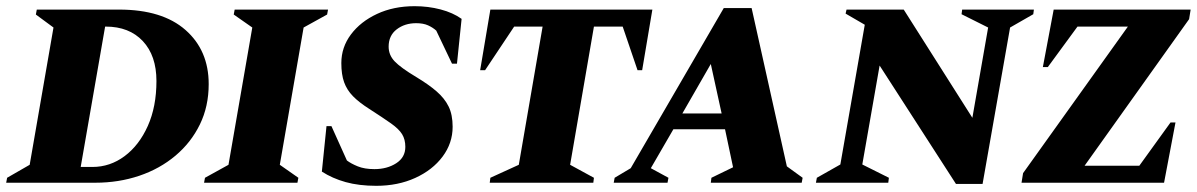

<svg xmlns="http://www.w3.org/2000/svg" viewBox="-50 -591 3871 621"><path d="M-30 0 -27 -16 46 -58 123 -502 66 -544 69 -560H335Q475 -560 550 -494Q625 -428 625 -319Q625 -247 596.5 -188.5Q568 -130 517.5 -87.5Q467 -45 400.5 -22.5Q334 0 258 0ZM292 -505H290L211 -51H249Q306 -51 353 -86Q400 -121 428 -183.5Q456 -246 456 -329Q456 -411 412 -458Q368 -505 292 -505Z M610 0 613 -16 689 -58 766 -502 706 -544 709 -560H1011L1008 -544L932 -502L855 -58L915 -16L912 0Z M1167 10Q1111 10 1068 -2Q1025 -14 991 -36L1006 -183H1022L1072 -72Q1085 -62 1107 -53Q1129 -44 1161 -44Q1202 -44 1231.5 -63Q1261 -82 1261 -116Q1261 -140 1250.5 -157Q1240 -174 1214.5 -192Q1189 -210 1144 -239Q1111 -260 1091.5 -280Q1072 -300 1063 -325Q1054 -350 1054 -387Q1054 -438 1085 -479.5Q1116 -521 1169.5 -546Q1223 -571 1291 -571Q1335 -571 1375 -560.5Q1415 -550 1443 -530L1428 -385H1412L1361 -492Q1350 -502 1334.5 -509Q1319 -516 1296 -516Q1259 -516 1233 -496Q1207 -476 1207 -440Q1207 -413 1226.5 -392.5Q1246 -372 1296 -342Q1336 -318 1362 -295.5Q1388 -273 1401 -246.5Q1414 -220 1414 -181Q1414 -128 1381.5 -84.5Q1349 -41 1293 -15.5Q1237 10 1167 10Z M1534 0 1536 -16 1628 -58 1705 -505H1613L1519 -364H1503L1536 -560H2060L2027 -364H2012L1964 -505H1871L1794 -58L1871 -16L1869 0Z M1935 0 1938 -16 1990 -47 2291 -565H2381L2495 -53L2546 -16L2543 0H2249L2251 -16L2321 -50L2295 -173H2128L2055 -47L2112 -16L2109 0ZM2157 -224H2284L2249 -384Z M2589 0 2592 -16 2668 -59 2747 -511 2685 -547 2688 -560H2873L3095 -210L3146 -502L3060 -545L3062 -560H3294L3292 -545L3217 -502L3128 4H3042L2795 -379L2739 -59L2825 -16L2823 0Z M3254 0 3259 -31 3598 -505H3435L3339 -374H3323L3358 -560H3801L3796 -529L3458 -55H3635L3736 -195H3752L3715 0Z"/></svg>

Font: Spectral SC ExtraBold
Style: Italic
Weight: 800
Italic angle: -10°
Designer: Jean-Baptiste Levee
Foundry: Production Type
Version: Version 2.001